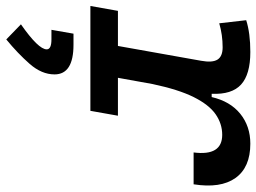

<svg xmlns="http://www.w3.org/2000/svg" viewBox="-133 -441 845 633"><g transform="rotate(90 289.5 -124.5)"><path d="M-7.3 0 8.8 -90.8H124.5L173.3 -364.7Q180.2 -402.3 169.4 -419.2Q158.7 -436 128.9 -436Q87.9 -436 49.8 -424.8L39.6 -513.7Q82.5 -527.3 144.5 -527.3Q218.3 -527.3 251.7 -496.8Q285.2 -466.3 282.2 -399.9H293Q307.1 -460.9 348.1 -494.1Q389.2 -527.3 446.8 -527.3Q524.9 -527.3 559.8 -478.3Q594.7 -429.2 580.6 -340.3H475.6Q487.8 -434.6 417.5 -434.6Q380.9 -434.6 349.6 -412.8Q318.4 -391.1 293.2 -340.8Q268.1 -290.5 250 -204.6L229.5 -90.8H354.5L338.4 0ZM103 277.3 53.2 229Q135.7 171.4 135.7 144Q135.7 128.4 103 128.4H71.3L84 55.7H120.6Q218.3 55.7 218.3 118.2Q218.3 160.6 183.6 200.2Q148.9 239.7 103 277.3Z"/></g></svg>

Font: Cascadia Code NF
Style: Italic
Weight: 400
Italic angle: -10°
Monospace: yes
Designer: Aaron Bell
Foundry: Saja Typeworks
Version: Version 2404.023; ttfautohint (v1.8.4)